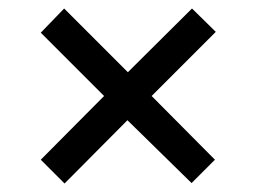

<svg xmlns="http://www.w3.org/2000/svg" viewBox="-20 -579 603 452"><path d="M132 -147 280 -296 431 -148 486 -203 337 -353 488 -504 432 -559 281 -409 131 -559 76 -502 225 -353 76 -203Z"/></svg>

Font: Noto Sans Mono SemiCondensed Medium
Style: Regular
Weight: 500
Width: 4
Designer: Monotype Design Team
Foundry: Monotype Imaging Inc.
Version: Version 2.014